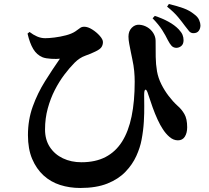

<svg xmlns="http://www.w3.org/2000/svg" viewBox="-20 -870 1040 955"><path d="M856 -632Q842 -633 833.5 -642Q825 -651 815 -670Q804 -693 787 -720Q770 -747 739 -779L750 -791Q787 -779 818 -762Q849 -745 869 -724Q883 -709 888 -696.5Q893 -684 893 -670Q893 -651 882 -641.5Q871 -632 856 -632ZM379 65Q326 65 279 50Q232 35 196.5 2.5Q161 -30 140 -79.5Q119 -129 119 -198Q119 -274 143 -340.5Q167 -407 204 -466Q241 -525 278 -578Q262 -576 235 -577.5Q208 -579 192 -585Q163 -597 145.5 -626Q128 -655 117 -703L127 -711Q145 -697 164.5 -688.5Q184 -680 205 -680Q223 -680 251.5 -683.5Q280 -687 308.5 -694.5Q337 -702 355 -714Q370 -724 378 -730.5Q386 -737 399 -737Q417 -737 438.5 -723.5Q460 -710 476 -692Q492 -674 492 -661Q492 -647 485 -636Q478 -625 455 -614Q433 -603 404.5 -593Q376 -583 351 -558Q326 -533 300 -498.5Q274 -464 252.5 -422Q231 -380 217.5 -330.5Q204 -281 204 -226Q204 -175 228 -138.5Q252 -102 293 -82.5Q334 -63 385 -63Q455 -63 505 -89Q555 -115 587 -165.5Q619 -216 634.5 -291Q650 -366 650 -464Q650 -489 647.5 -516.5Q645 -544 638 -576Q635 -590 631 -610Q627 -630 623 -651Q619 -672 619 -688Q619 -715 635 -731.5Q651 -748 672 -747Q693 -746 712 -735Q731 -724 742.5 -705.5Q754 -687 754 -667Q754 -624 754.5 -587Q755 -550 761 -515Q767 -482 782.5 -451Q798 -420 819 -392.5Q840 -365 863 -344Q883 -327 897 -303Q911 -279 911 -237Q911 -209 899.5 -190.5Q888 -172 865 -172Q843 -172 823.5 -188.5Q804 -205 789 -229Q777 -247 764 -275Q751 -303 739 -336.5Q727 -370 717 -401Q710 -425 703.5 -424Q697 -423 697 -397Q697 -378 697.5 -343.5Q698 -309 695.5 -265Q693 -221 684 -174Q677 -136 658 -94Q639 -52 604 -15.5Q569 21 514 43Q459 65 379 65ZM942 -705Q929 -705 920.5 -715Q912 -725 900 -741Q887 -759 866.5 -784Q846 -809 811 -837L820 -850Q862 -840 892.5 -829Q923 -818 946 -799Q964 -786 970.5 -770.5Q977 -755 977 -744Q977 -728 968.5 -716.5Q960 -705 942 -705Z"/></svg>

Font: Noto Serif JP ExtraLight ExtraBold
Style: Regular
Weight: 800
Version: Version 2.003-H1;hotconv 1.1.1;makeotfexe 2.6.0